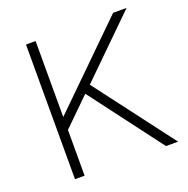

<svg xmlns="http://www.w3.org/2000/svg" viewBox="-125 -819 919 938"><g transform="rotate(-20 334.5 -350.0)"><path d="M334 -409 644 0H581L298 -375L158 -238V0H108V-700H158V-305L561 -700H631Z"/></g></svg>

Font: Mach ExtraLight
Style: Regular
Weight: 250
Version: Version 1.002